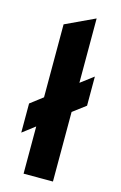

<svg xmlns="http://www.w3.org/2000/svg" viewBox="-113 -772 516 821"><g transform="rotate(15 145.0 -361.0)"><path d="M79 -209 24 -167V-296L79 -338V-661L209 -722V-437L266 -480V-351L209 -308V0H79Z"/></g></svg>

Font: OVRPSS Recut ExtraBold
Style: Regular
Weight: 800
Designer: Giant Group
Foundry: Giant Group
Version: Version 1.001;hotconv 1.0.109;makeotfexe 2.5.65596